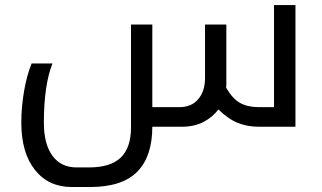

<svg xmlns="http://www.w3.org/2000/svg" viewBox="-20 -505 1282 765"><path d="M1011.2 0Q966.3 0 928.5 -14.9Q890.6 -29.8 850.1 -68.8Q827.1 -38.1 790.5 -19Q753.9 0 704.1 0H586.9Q586.9 118.2 526.9 179.2Q466.8 240.2 337.9 240.2H266.1Q173.3 240.2 119.1 171.9Q64.9 103.5 64.9 -16.1Q64.9 -77.6 75.7 -140.9Q86.4 -204.1 106 -252H189Q154.8 -165.5 154.8 -16.1Q154.8 69.3 189 115.7Q223.1 162.1 285.2 162.1H334Q420.9 162.1 461.4 122.6Q502 83 502 2.9V-407.2H586.9V-78.1H694.8Q743.2 -78.1 770 -110.1Q796.9 -142.1 796.9 -193.8V-407.2H881.8V-167L880.9 -155.8Q905.8 -112.3 936 -95.2Q966.3 -78.1 1011.2 -78.1H1071.8V-484.9H1157.2V0Z"/></svg>

Font: Droid Arabic Kufi
Style: Regular
Weight: 400
Designer: Pascal Zoghbi
Foundry: Irfont.ir
Version: Version 1.00 February 28, 2013, initial release